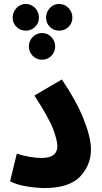

<svg xmlns="http://www.w3.org/2000/svg" viewBox="-20 -945 518 971"><path d="M31 -28Q66 -10 117 -2Q168 6 205 6Q330 6 385 -52Q440 -110 440 -189Q440 -250 403 -342.5Q366 -435 293 -543L154 -462Q228 -348 249 -291.5Q270 -235 270 -206Q270 -146 190 -146Q164 -146 129 -152Q94 -158 65 -168ZM111 -790Q138 -790 157.5 -809Q177 -828 177 -856Q177 -884 157.5 -904.5Q138 -925 111 -925Q83 -925 63.5 -904.5Q44 -884 44 -856Q44 -828 63.5 -809Q83 -790 111 -790ZM279 -790Q307 -790 326.5 -809Q346 -828 346 -856Q346 -884 326.5 -904.5Q307 -925 279 -925Q251 -925 232 -904.5Q213 -884 213 -856Q213 -828 232 -809Q251 -790 279 -790ZM193 -643Q220 -643 239.5 -662.5Q259 -682 259 -710Q259 -738 239.5 -758Q220 -778 193 -778Q165 -778 145.5 -758Q126 -738 126 -710Q126 -682 145.5 -662.5Q165 -643 193 -643Z"/></svg>

Font: Noto Sans Arabic Condensed Extra
Style: Regular
Weight: 800
Width: 3
Designer: Nadine Chahine - Monotype Design Team
Foundry: Monotype Imaging Inc.
Version: Version 1.902